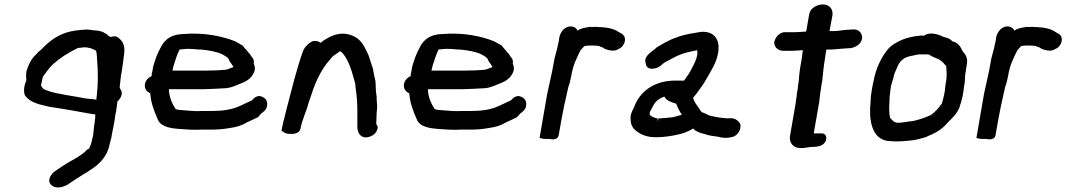

<svg xmlns="http://www.w3.org/2000/svg" viewBox="-20 -624 4804 865"><path d="M102 -312C95 -294 98 -274 99 -263C96 -255 92 -245 90 -235C88 -222 87 -208 92 -195C106 -174 130 -162 157 -154L202 -143C270 -133 335 -121 402 -109C405 -109 406 -110 409 -110C408 -94 411 -103 407 -79V-78C407 -71 405 -65 404 -57L399 -9C399 -8 397 -5 396 -2C395 6 394 11 392 16V17C391 24 387 30 382 45C381 46 374 49 371 51C359 65 345 74 328 85C301 100 268 119 240 139L228 147C207 162 187 195 217 214C243 230 274 213 286 207C308 191 334 176 359 159C369 154 376 150 385 143C422 120 463 85 474 25C476 19 478 12 479 5C481 1 482 -4 482 -6L484 -18C486 -31 494 -66 496 -80C499 -96 497 -91 499 -104L503 -122C507 -146 506 -146 509 -167C523 -179 537 -204 523 -221L519 -230C521 -248 523 -265 525 -284L527 -293C532 -324 536 -355 540 -387C542 -408 538 -431 523 -445C515 -453 504 -467 479 -457C476 -459 471 -461 465 -465L464 -468C459 -471 457 -472 449 -477C435 -485 414 -487 397 -488C388 -490 376 -491 367 -491H365C358 -490 349 -489 344 -489H343C334 -488 326 -487 318 -486C264 -479 222 -453 193 -427C184 -419 177 -413 166 -401C158 -395 150 -388 142 -378C122 -361 110 -335 102 -312ZM166 -247 168 -254 170 -264C171 -268 171 -269 173 -278C188 -298 200 -317 218 -334C253 -365 285 -385 331 -408C336 -408 340 -409 341 -409H343C348 -410 347 -409 359 -411C381 -411 400 -404 413 -395C415 -389 416 -379 417 -364V-361C422 -301 423 -249 414 -175H413C411 -175 408 -176 400 -177C381 -179 362 -180 347 -184L313 -190C261 -199 210 -206 176 -223L169 -232C166 -235 164 -234 166 -247Z M633 -245C629 -220 646 -209 657 -203C660 -159 675 -122 690 -88C703 -52 749 -46 788 -43C819 -41 850 -38 887 -40H929C960 -40 986 -42 1014 -47C1046 -52 1067 -57 1095 -74C1110 -81 1127 -88 1142 -96C1147 -102 1152 -106 1157 -113C1165 -118 1180 -129 1183 -146C1187 -166 1178 -180 1165 -186C1143 -200 1124 -183 1115 -172C1094 -163 1074 -152 1052 -143C1021 -130 983 -124 935 -124H891C862 -122 837 -125 809 -127C793 -128 779 -129 771 -133C756 -156 741 -188 741 -222H894C925 -223 954 -224 985 -226C1017 -226 1041 -238 1060 -246C1076 -252 1104 -262 1119 -288C1133 -309 1128 -326 1123 -338L1124 -348C1121 -356 1123 -359 1115 -366C1111 -373 1107 -380 1099 -388C1095 -394 1089 -400 1084 -405L1073 -419C1063 -425 1052 -431 1039 -438C982 -461 900 -478 811 -471C792 -470 772 -469 751 -459C730 -449 713 -430 704 -410C689 -384 679 -355 670 -324L666 -300C664 -295 663 -289 663 -281C648 -275 636 -262 633 -245ZM757 -306C758 -313 760 -320 762 -328C770 -353 777 -377 789 -401C799 -402 810 -403 822 -404C839 -404 855 -403 874 -401H883C920 -398 958 -391 982 -379C993 -373 1005 -366 1009 -360C1013 -347 1025 -335 1032 -322C1023 -319 1005 -311 998 -310H997C968 -307 938 -306 908 -306Z M1248 -36C1258 -28 1267 -20 1287 -21C1294 -20 1329 -19 1334 -45C1341 -86 1360 -119 1371 -164L1377 -180C1394 -235 1415 -286 1444 -327C1454 -342 1466 -354 1480 -371L1506 -389C1507 -390 1510 -392 1512 -393C1513 -392 1517 -391 1518 -390C1545 -364 1561 -318 1573 -274L1580 -249C1581 -233 1584 -215 1586 -198C1591 -156 1590 -113 1590 -67V-50C1591 -32 1598 -8 1625 -5H1626C1649 -5 1676 -19 1681 -45C1682 -50 1683 -55 1675 -65C1675 -80 1677 -100 1677 -118L1679 -135C1680 -155 1676 -171 1677 -188C1674 -205 1672 -230 1672 -251C1672 -262 1668 -272 1666 -283L1660 -315C1654 -336 1646 -355 1640 -376C1624 -407 1612 -450 1558 -467C1516 -481 1475 -465 1449 -448C1442 -445 1431 -436 1424 -431C1417 -438 1404 -441 1390 -439C1370 -430 1351 -413 1343 -388C1315 -308 1294 -221 1271 -133L1261 -92C1258 -81 1254 -68 1252 -54Z M1800 -245C1796 -220 1813 -209 1824 -203C1827 -159 1842 -122 1857 -88C1870 -52 1916 -46 1955 -43C1986 -41 2017 -38 2054 -40H2096C2127 -40 2153 -42 2181 -47C2213 -52 2234 -57 2262 -74C2277 -81 2294 -88 2309 -96C2314 -102 2319 -106 2324 -113C2332 -118 2347 -129 2350 -146C2354 -166 2345 -180 2332 -186C2310 -200 2291 -183 2282 -172C2261 -163 2241 -152 2219 -143C2188 -130 2150 -124 2102 -124H2058C2029 -122 2004 -125 1976 -127C1960 -128 1946 -129 1938 -133C1923 -156 1908 -188 1908 -222H2061C2092 -223 2121 -224 2152 -226C2184 -226 2208 -238 2227 -246C2243 -252 2271 -262 2286 -288C2300 -309 2295 -326 2290 -338L2291 -348C2288 -356 2290 -359 2282 -366C2278 -373 2274 -380 2266 -388C2262 -394 2256 -400 2251 -405L2240 -419C2230 -425 2219 -431 2206 -438C2149 -461 2067 -478 1978 -471C1959 -470 1939 -469 1918 -459C1897 -449 1880 -430 1871 -410C1856 -384 1846 -355 1837 -324L1833 -300C1831 -295 1830 -289 1830 -281C1815 -275 1803 -262 1800 -245ZM1924 -306C1925 -313 1927 -320 1929 -328C1937 -353 1944 -377 1956 -401C1966 -402 1977 -403 1989 -404C2006 -404 2022 -403 2041 -401H2050C2087 -398 2125 -391 2149 -379C2160 -373 2172 -366 2176 -360C2180 -347 2192 -335 2199 -322C2190 -319 2172 -311 2165 -310H2164C2135 -307 2105 -306 2075 -306Z M2411 -3 2421 0C2427 2 2437 2 2450 2H2456C2457 2 2492 12 2497 -15L2510 -88C2517 -127 2525 -165 2534 -203C2538 -220 2540 -234 2545 -246L2546 -248C2548 -258 2551 -270 2554 -283V-284C2562 -332 2577 -360 2595 -397C2600 -404 2611 -415 2614 -417C2616 -417 2622 -418 2623 -418C2629 -418 2634 -419 2637 -419H2650C2660 -418 2677 -419 2684 -414C2689 -413 2691 -412 2697 -409L2705 -404C2715 -400 2727 -396 2740 -396C2748 -396 2755 -396 2766 -403C2787 -411 2799 -435 2795 -453C2793 -465 2784 -471 2772 -477C2754 -490 2733 -497 2708 -500C2698 -501 2691 -501 2684 -502H2683C2676 -502 2672 -502 2667 -503H2666C2659 -503 2652 -503 2644 -502C2644 -502 2645 -503 2639 -503H2638C2616 -499 2599 -498 2582 -486C2578 -496 2567 -505 2551 -505C2522 -505 2504 -477 2500 -456L2498 -442C2497 -435 2495 -428 2493 -421L2492 -414C2489 -398 2482 -378 2478 -360V-359C2477 -352 2475 -342 2473 -332C2466 -290 2454 -245 2445 -200Z M2821 -100C2820 -80 2822 -60 2835 -45C2856 -22 2891 -3 2944 -6C2972 -6 3008 -12 3031 -17C3055 -22 3079 -30 3103 -45C3105 -42 3109 -39 3112 -36C3122 -31 3135 -24 3155 -20C3175 -12 3198 -11 3215 -8C3229 -4 3252 0 3274 -6C3300 -8 3324 -41 3314 -68C3307 -77 3294 -95 3263 -91H3253L3233 -93L3217 -95C3207 -97 3190 -100 3178 -103C3169 -106 3157 -114 3141 -119C3138 -124 3133 -129 3131 -133C3120 -151 3105 -166 3103 -184C3107 -189 3112 -195 3117 -201C3129 -218 3140 -232 3151 -249C3162 -266 3173 -287 3183 -304L3197 -330C3206 -350 3212 -366 3216 -390C3218 -402 3217 -412 3217 -420C3214 -453 3191 -486 3135 -480C3098 -473 3068 -471 3030 -456C2993 -444 2967 -427 2939 -411C2928 -397 2876 -374 2889 -339C2892 -302 2943 -312 2962 -333C2970 -340 2977 -345 2994 -353C3009 -360 3025 -371 3040 -376C3061 -386 3089 -391 3121 -398C3121 -392 3122 -386 3122 -380C3118 -357 3108 -336 3097 -317C3090 -299 3075 -280 3062 -261H3022C2930 -261 2863 -214 2837 -142C2831 -130 2824 -117 2821 -101ZM2907 -111V-116C2908 -121 2916 -136 2920 -142C2930 -165 2946 -179 2973 -189C2982 -170 3004 -164 3026 -157C3032 -142 3041 -122 3052 -107C3031 -101 3010 -94 2993 -94H2991L2984 -93L2967 -92L2961 -91H2947C2942 -75 2942 -75 2943 -91H2939C2934 -91 2933 -92 2930 -94H2929C2922 -96 2906 -103 2907 -111Z M3468 -431C3470 -407 3488 -395 3512 -395H3546C3563 -395 3577 -397 3597 -398C3596 -390 3594 -379 3593 -366C3587 -334 3580 -293 3579 -262C3577 -251 3575 -238 3574 -225L3570 -202C3570 -190 3566 -176 3565 -161L3539 -11C3535 14 3549 43 3587 43C3602 43 3616 41 3632 38C3647 37 3690 42 3702 6V5C3704 -6 3701 -23 3683 -23H3646L3671 -166C3672 -176 3673 -187 3675 -199V-200C3675 -206 3677 -215 3679 -226V-227C3680 -239 3683 -251 3685 -264V-265C3687 -286 3691 -328 3696 -356C3698 -373 3701 -388 3703 -400C3703 -400 3704 -401 3705 -401H3728C3755 -404 3776 -404 3805 -407H3811C3831 -410 3859 -422 3864 -451V-452C3865 -476 3847 -495 3820 -491C3815 -491 3811 -491 3803 -490C3781 -490 3758 -484 3738 -484H3717L3730 -553C3734 -575 3724 -604 3686 -604C3659 -604 3630 -585 3626 -562L3612 -482C3593 -481 3578 -479 3564 -479H3512C3486 -475 3472 -453 3468 -433Z M3917 -265C3910 -237 3902 -191 3902 -164C3895 -97 3900 11 3993 12C4020 14 4047 13 4073 10C4106 8 4131 -1 4154 -7V-8C4192 -24 4219 -36 4248 -70C4265 -88 4290 -108 4303 -141L4304 -146C4308 -156 4311 -168 4314 -179V-180C4315 -184 4317 -190 4318 -198L4321 -216C4323 -227 4323 -237 4325 -246L4326 -247C4327 -261 4328 -280 4329 -295L4331 -299V-300C4332 -305 4331 -309 4332 -312C4334 -320 4335 -327 4336 -337C4342 -366 4325 -384 4316 -394C4309 -411 4297 -433 4270 -438C4260 -451 4245 -454 4230 -458C4229 -458 4178 -488 4142 -463H4140L4133 -464H4130C4062 -458 4031 -440 4005 -424C3993 -416 3982 -406 3973 -393C3949 -362 3926 -314 3917 -265ZM3995 -240C3998 -249 4001 -262 4005 -273V-274C4007 -288 4015 -306 4020 -316C4030 -343 4046 -364 4080 -371C4094 -373 4106 -377 4112 -378H4114C4119 -379 4122 -379 4130 -379H4163L4183 -368L4211 -356C4227 -346 4232 -338 4243 -326C4244 -305 4247 -281 4242 -254L4241 -252C4239 -239 4238 -228 4237 -217L4234 -200C4232 -191 4227 -169 4224 -160V-159C4212 -141 4194 -120 4173 -105C4170 -104 4159 -100 4153 -97L4131 -89C4118 -85 4099 -79 4086 -78C4065 -76 4043 -70 4021 -71C4019 -71 4014 -73 4007 -76C4001 -81 3996 -87 3990 -93C3986 -112 3985 -136 3987 -162C3988 -174 3987 -189 3990 -204V-205C3991 -218 3993 -230 3995 -240Z M4379 -3 4389 0C4395 2 4405 2 4418 2H4424C4425 2 4460 12 4465 -15L4478 -88C4485 -127 4493 -165 4502 -203C4506 -220 4508 -234 4513 -246L4514 -248C4516 -258 4519 -270 4522 -283V-284C4530 -332 4545 -360 4563 -397C4568 -404 4579 -415 4582 -417C4584 -417 4590 -418 4591 -418C4597 -418 4602 -419 4605 -419H4618C4628 -418 4645 -419 4652 -414C4657 -413 4659 -412 4665 -409L4673 -404C4683 -400 4695 -396 4708 -396C4716 -396 4723 -396 4734 -403C4755 -411 4767 -435 4763 -453C4761 -465 4752 -471 4740 -477C4722 -490 4701 -497 4676 -500C4666 -501 4659 -501 4652 -502H4651C4644 -502 4640 -502 4635 -503H4634C4627 -503 4620 -503 4612 -502C4612 -502 4613 -503 4607 -503H4606C4584 -499 4567 -498 4550 -486C4546 -496 4535 -505 4519 -505C4490 -505 4472 -477 4468 -456L4466 -442C4465 -435 4463 -428 4461 -421L4460 -414C4457 -398 4450 -378 4446 -360V-359C4445 -352 4443 -342 4441 -332C4434 -290 4422 -245 4413 -200Z"/></svg>

Font: Scribbler
Style: BlkIta
Weight: 900
Designer: Mew Too
Foundry: Cannot Into Space Fonts
Version: Version 1.001